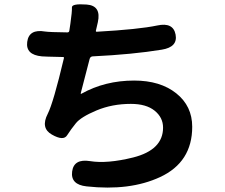

<svg xmlns="http://www.w3.org/2000/svg" viewBox="-20 -811 1040 889"><path d="M381 52Q306 44 314 -17Q322 -77 397 -65Q476 -52 597 -82Q735 -117 735 -220Q735 -267 696 -298.5Q657 -330 586 -330Q499 -330 426.5 -299.5Q354 -269 331 -240Q309 -213 291 -185Q274 -157 220 -188Q167 -218 201 -284Q227 -335 276 -542Q277 -547 272 -547Q180 -549 174 -550Q98 -557 106 -617Q114 -678 189 -665Q209 -662 292 -661Q300 -661 301 -669L306 -702Q314 -758 313 -776.5Q312 -795 381 -790Q450 -785 433 -708L424 -669Q423 -664 428 -664Q623 -675 708 -693Q782 -709 793 -651Q804 -593 729 -581Q595 -559 409 -550Q398 -549 395 -538L354 -380Q353 -375 357 -377Q466 -438 601 -438Q722 -438 796 -379Q870 -320 870 -224Q870 -60 721 9Q581 74 381 52Z"/></svg>

Font: Resource Han Rounded KR
Style: Bold
Weight: 700
Designer: Cyano Hao (round all glyphs); Ryoko NISHIZUKA 西塚涼子 (kana, bopomofo & ideographs); Paul D. Hunt (Latin, Greek & Cyrillic)
Foundry: Cyano Hao
Version: 0.990